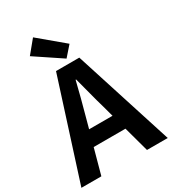

<svg xmlns="http://www.w3.org/2000/svg" viewBox="-239 -1128 1120 1250"><g transform="rotate(-30 320.5 -503.0)"><path d="M333 -777 398 -851 213 -1006 134 -910ZM-4 0H146L198 -190H437L489 0H645L408 -741H233ZM230 -305 252 -386C274 -463 295 -547 315 -628H319C341 -549 361 -463 384 -386L406 -305Z"/></g></svg>

Font: Noto Sans Mono CJK SC
Style: Bold
Weight: 700
Designer: Ryoko NISHIZUKA 西塚涼子 (kana, bopomofo & ideographs); Paul D. Hunt (Latin, Greek & Cyrillic); Sandoll Communications 산돌커뮤니
Foundry: Adobe
Version: Version 2.004;hotconv 1.0.118;makeotfexe 2.5.65603